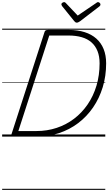

<svg xmlns="http://www.w3.org/2000/svg" viewBox="-20 -1273 1009 1789"><path d="M107 0Q80 0 86 -19L395 -975Q398 -985 405 -989.5Q412 -994 428 -994H621Q704 -994 768.5 -973.5Q833 -953 877.5 -913.5Q922 -874 945.5 -816Q969 -758 969 -683Q969 -564 937 -460Q905 -356 847 -271.5Q789 -187 708.5 -126Q628 -65 529.5 -32.5Q431 0 320 0ZM151 -52H320Q419 -52 508 -81.5Q597 -111 670 -166.5Q743 -222 796.5 -300Q850 -378 879 -475Q908 -572 908 -683Q908 -748 888.5 -797Q869 -846 832 -878.5Q795 -911 741 -926.5Q687 -942 619 -942H439ZM894 -1253Q902 -1253 909 -1246Q916 -1239 916 -1232Q916 -1226 914 -1222Q912 -1218 907 -1214L726 -1075Q716 -1069 709.5 -1065.5Q703 -1062 695 -1062Q688 -1062 682.5 -1066Q677 -1070 671 -1077L558 -1217Q556 -1221 554 -1225.5Q552 -1230 552 -1233Q552 -1242 561 -1247.5Q570 -1253 577 -1253Q584 -1253 587.5 -1250Q591 -1247 595 -1243L704 -1128L872 -1242Q880 -1248 884 -1250.5Q888 -1253 894 -1253ZM0 486H961V496H0ZM0 -20H961V0H0ZM0 -505H961V-500H0ZM0 -1006H961V-996H0Z"/></svg>

Font: Playwrite CA Guides
Style: Regular
Weight: 400
Designer: Veronika Burian, José Scaglione
Foundry: TypeTogether
Version: Version 1.003